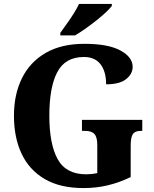

<svg xmlns="http://www.w3.org/2000/svg" viewBox="-20 -947 782 977"><path d="M405 10Q286 10 207.5 -36Q129 -82 90 -164.5Q51 -247 51 -358Q51 -466 91.5 -548.5Q132 -631 212 -677.5Q292 -724 409 -724Q531 -724 593 -690Q655 -656 655 -607Q655 -571 622 -544.5Q589 -518 520 -518Q520 -583 491.5 -620Q463 -657 407 -657Q312 -657 271.5 -580Q231 -503 231 -358Q231 -214 273.5 -137Q316 -60 419 -60Q446 -60 475 -66V-210Q475 -249 460.5 -265Q446 -281 413 -281H397V-337H704V-281H696Q667 -281 656 -264.5Q645 -248 645 -206V-46Q587 -18 528.5 -4Q470 10 405 10ZM287 -780Q301 -800 319.5 -825.5Q338 -851 355 -878Q372 -905 382 -927H549V-917Q540 -904 519 -884.5Q498 -865 470.5 -843Q443 -821 414.5 -801Q386 -781 362 -767H287Z"/></svg>

Font: Noto Serif SemiCondensed ExtraBold
Style: Regular
Weight: 800
Width: 4
Designer: Monotype Design Team
Foundry: Monotype Imaging Inc.
Version: Version 2.015